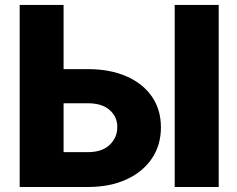

<svg xmlns="http://www.w3.org/2000/svg" viewBox="-20 -747 948 767"><path d="M234 -470.9H330.3Q419.4 -470.9 485.1 -442.1Q550.8 -413.4 586.8 -361.2Q622.9 -308.9 622.9 -238.3Q622.9 -167.6 586.8 -114Q550.8 -60.4 485.1 -30.2Q419.4 0 330.3 0H58.6V-727.3H234ZM234 -334.5V-139.2H330.3Q387.8 -139.2 418.3 -168.5Q448.9 -197.8 448.5 -239.7Q448.9 -279.8 418.3 -307.2Q387.8 -334.5 330.3 -334.5ZM853.7 -727.3V0H677.9V-727.3Z"/></svg>

Font: Inter UI Extra Bold
Style: Regular
Weight: 800
Designer: Rasmus Andersson
Foundry: rsms
Version: 3.2;8d6f07862